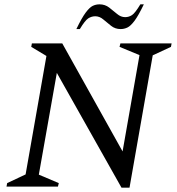

<svg xmlns="http://www.w3.org/2000/svg" viewBox="-20 -860 816 885"><path d="M10 0 13 -16 98 -56 194 -602 124 -644 127 -660H267L545 -162L623 -606L531 -644L535 -660H771L768 -644L684 -605L577 5H540L242 -524L159 -55L251 -16L247 0ZM332 -726Q357 -778 375 -802Q393 -826 407.5 -833Q422 -840 439 -840Q464 -840 483.5 -825Q503 -810 520 -795.5Q537 -781 557 -781Q574 -781 588.5 -790.5Q603 -800 627 -840H643Q618 -788 600 -764Q582 -740 567 -733Q552 -726 536 -726Q511 -726 492 -741Q473 -756 456 -770.5Q439 -785 419 -785Q402 -785 387 -775.5Q372 -766 348 -726Z"/></svg>

Font: Spectral SC
Style: Italic
Weight: 400
Italic angle: -10°
Designer: Jean-Baptiste Levee
Foundry: Production Type
Version: Version 2.001